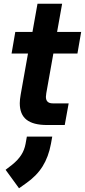

<svg xmlns="http://www.w3.org/2000/svg" viewBox="-20 -670 455 1029"><path d="M86 -117Q86 -136 91 -164L130 -383H42L62 -499H154L181 -650H313L286 -499H415L395 -383H266L228 -170Q226 -156 226 -151Q226 -116 263 -116H348L327 0H232Q158 0 122 -28.5Q86 -57 86 -117ZM10 240 45 213Q76 188 93.5 161Q111 134 117 101L124 62H260L253 101Q240 171 208 222Q176 273 120 312L82 339Z"/></svg>

Font: Bai Jamjuree
Style: Bold Italic
Weight: 700
Italic angle: -10°
Designer: Katatrad Aksorn Co.,Ltd.
Foundry: Cadson Demak Co.,Ltd.
Version: Version 1.000; ttfautohint (v1.6)